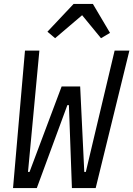

<svg xmlns="http://www.w3.org/2000/svg" viewBox="-20 -955 677 975"><path d="M166.9 0 322.1 -421.2H329.9L345.2 0H465.9L637.1 -698.2H562.1L467 -297.9L415.8 -82H408L387.1 -516H293L130 -82H122.2L180 -698.2H106.9L46.2 0ZM220.9 -794 259.9 -761 397 -877.8 492.9 -761 538.7 -788 451.7 -935H353.7Z"/></svg>

Font: Margiela Mono Italic Italic
Style: Regular
Weight: 400
Designer: Mike Abbink, Paul van der Laan, Pieter van Rosmalen
Foundry: Bold Monday
Version: Version 2.003 2021